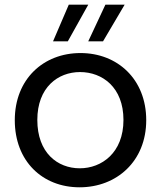

<svg xmlns="http://www.w3.org/2000/svg" viewBox="-20 -788 686 818"><path d="M319 10C477 10 603 -101 603 -276C603 -451 480 -562 323 -562C165 -562 43 -451 43 -276C43 -101 161 10 319 10ZM139 -277C139 -416 227 -481 321 -481C416 -481 506 -416 506 -277C506 -137 413 -71 320 -71C225 -71 139 -137 139 -277ZM206 -612H269L356 -768H273ZM356 -612H419L511 -768H429Z"/></svg>

Font: Malmofest
Style: Regular
Weight: 400
Designer: Jonny Pinhorn (Poppins), Kolossal
Version: Version 1.004;Glyphs 3.1.2 (3151)